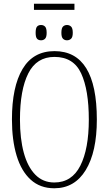

<svg xmlns="http://www.w3.org/2000/svg" viewBox="-20 -999 584 1029"><path d="M162 -946V-979H379V-946ZM200 -783Q186 -783 178.5 -791.5Q171 -800 171 -823Q171 -848 178.5 -856.5Q186 -865 200 -865Q213 -865 221.5 -856.5Q230 -848 230 -823Q230 -800 221.5 -791.5Q213 -783 200 -783ZM339 -783Q326 -783 317.5 -791.5Q309 -800 309 -823Q309 -848 317.5 -856.5Q326 -865 339 -865Q352 -865 361 -856.5Q370 -848 370 -823Q370 -800 361 -791.5Q352 -783 339 -783ZM271 10Q195 10 144.5 -36Q94 -82 69 -165Q44 -248 44 -359Q44 -534 101 -629.5Q158 -725 272 -725Q499 -725 499 -358Q499 -185 439.5 -87.5Q380 10 271 10ZM271 -21Q365 -21 410.5 -111Q456 -201 456 -358Q456 -517 415 -605.5Q374 -694 272 -694Q176 -694 131.5 -605.5Q87 -517 87 -358Q87 -256 107.5 -180.5Q128 -105 169 -63Q210 -21 271 -21Z"/></svg>

Font: Noto Serif ExtraCondensed ExtraLight
Style: Regular
Weight: 200
Width: 2
Designer: Monotype Design Team
Foundry: Monotype Imaging Inc.
Version: Version 2.015